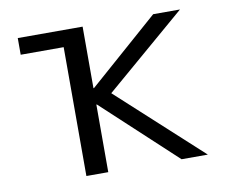

<svg xmlns="http://www.w3.org/2000/svg" viewBox="-63 -598 798 675"><g transform="rotate(-10 336.0 -260.0)"><path d="M40 -460V-519.5H271.5V-299.8H273.4L523.4 -519.5H619.1L330.1 -271.5L627 0H533.2L273.4 -241.2H271.5V0H193.4V-460Z"/></g></svg>

Font: GenEi M Gothic v2 Regular
Style: Regular
Weight: 400
Version: Version 2.0